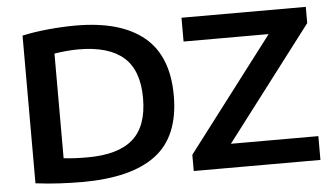

<svg xmlns="http://www.w3.org/2000/svg" viewBox="-52 -833 1603 924"><g transform="rotate(-5 750.0 -370.5)"><path d="M309 6Q258 6 200.8 3Q143.5 0 84.5 -7.5V-721Q140.5 -733.5 210.2 -740.2Q280 -747 342 -747Q559.5 -747 672 -654.2Q784.5 -561.5 784.5 -370Q784.5 -173.5 666 -83.8Q547.5 6 309 6ZM345 -110Q493.5 -110 564.8 -172.8Q636 -235.5 636 -371Q636 -505.5 564 -568.5Q492 -631.5 346.5 -631.5Q319.5 -631.5 289.2 -628.8Q259 -626 230 -621.5V-116Q276.5 -110 345 -110ZM848.5 0V-78.5L1265 -625H854V-740H1454.5V-661.5L1038 -115H1460.5V0Z"/></g></svg>

Font: Encode Sans Exp SmBold
Style: Regular
Weight: 600
Width: 7
Designer: Multiple Designers
Foundry: Impallari Type
Version: Version 3.002; ttfautohint (v1.8.3) -l 8 -r 50 -G 200 -x 14 